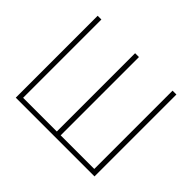

<svg xmlns="http://www.w3.org/2000/svg" viewBox="-151 -940 1172 1172"><g transform="rotate(45 435.5 -353.5)"><path d="M127.9 -707V-31.2H418.9V-707H452.1V-31.2H742.2V-707H775.4V0H95.7V-707Z"/></g></svg>

Font: Pretendard Thin
Style: Regular
Weight: 100
Designer: Base glyphs from Inter by Rasmus Andersson; Hangeul glyphs from Noto Sans CJK(Source Han Sans) by Jang Soo-young and Kan
Foundry: Kil Hyung-jin
Version: Version 1.309